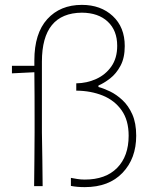

<svg xmlns="http://www.w3.org/2000/svg" viewBox="-20 -764 641 788"><path d="M328 4Q296 4 271 -1V-34Q281.5 -32 296.5 -29.5Q311.5 -27 328 -27Q413.5 -27 460.8 -75Q508 -123 508 -207Q508 -270.5 479.2 -311.2Q450.5 -352 401.8 -371.8Q353 -391.5 293 -392V-422Q336.5 -422.5 375 -440Q413.5 -457.5 437.2 -491.5Q461 -525.5 461 -576Q461 -639 422.2 -675.2Q383.5 -711.5 316 -712Q152 -710.5 152 -511V-221Q153 -160.5 153.8 -108.5Q154.5 -56.5 155 0H120Q121 -56.5 121.2 -108.5Q121.5 -160.5 122 -221V-271Q122 -320 121.8 -369Q121.5 -418 121 -467.5L29 -463V-494H121Q121 -505.5 121 -516Q121 -627 174 -685.5Q227 -744 316 -744Q393.5 -744 442.8 -698.2Q492 -652.5 492 -575Q492 -526.5 474.5 -494Q457 -461.5 431.8 -442Q406.5 -422.5 384 -413V-407Q405 -401.5 431.5 -388.8Q458 -376 482.5 -353.2Q507 -330.5 523 -294.8Q539 -259 539 -207Q539 -113.5 483 -54.8Q427 4 328 4Z"/></svg>

Font: Commissioner Loud Thin
Style: Regular
Weight: 100
Designer: Kostas Bartsokas
Foundry: Kostas Bartsokas
Version: Version 1.000; ttfautohint (v1.8.3)